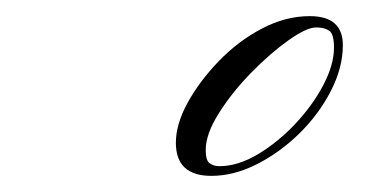

<svg xmlns="http://www.w3.org/2000/svg" viewBox="-20 -554 456 238"><path d="M364 -534Q405 -534 405 -498Q405 -470 390 -441Q375 -412 351 -388.5Q327 -365 298.5 -350.5Q270 -336 242 -336Q198 -336 198 -377Q198 -400 212.5 -426.5Q227 -453 251 -478Q275 -503 304.5 -518.5Q334 -534 364 -534ZM372 -520Q360 -520 337.5 -504Q315 -488 291.5 -464Q268 -440 251.5 -414Q235 -388 235 -368Q235 -355 240 -351.5Q245 -348 252 -348Q275 -348 300 -363Q325 -378 346.5 -401Q368 -424 381 -449Q394 -474 394 -495Q394 -512 388 -516Q382 -520 372 -520Z"/></svg>

Font: Kapakana
Style: Regular
Weight: 400
Designer: Kousuke Nagai
Version: Version 1.002